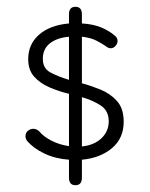

<svg xmlns="http://www.w3.org/2000/svg" viewBox="-20 -480 440 565"><path d="M202 -460Q221 -460 221 -438V-411Q255 -409 278.5 -399Q302 -389 318 -375Q326 -369 326 -359Q326 -352 320 -345Q314 -338 306 -338Q298 -338 290 -345Q280 -352 263.5 -360.5Q247 -369 221 -372V-235Q247 -228 275.5 -216.5Q304 -205 324 -183Q344 -161 344 -122Q344 -73 309.5 -44Q275 -15 221 -10V43Q221 65 202 65Q183 65 183 43V-10Q142 -13 110 -28.5Q78 -44 60 -65Q55 -72 55 -79Q55 -89 62 -95Q69 -101 78 -101Q87 -101 95 -94Q108 -78 131.5 -66Q155 -54 183 -50V-204Q153 -211 125.5 -223Q98 -235 80.5 -254.5Q63 -274 63 -306Q63 -350 95 -378Q127 -406 183 -411V-438Q183 -460 202 -460ZM221 -194V-49Q258 -53 279 -73.5Q300 -94 300 -123Q300 -155 275 -170.5Q250 -186 221 -194ZM183 -372Q148 -369 127 -352.5Q106 -336 106 -307Q106 -279 128 -267Q150 -255 183 -245Z"/></svg>

Font: Dongle Light
Style: Regular
Weight: 300
Designer: Yanghee Ryu
Foundry: Yanghee Ryu
Version: Version 2.000